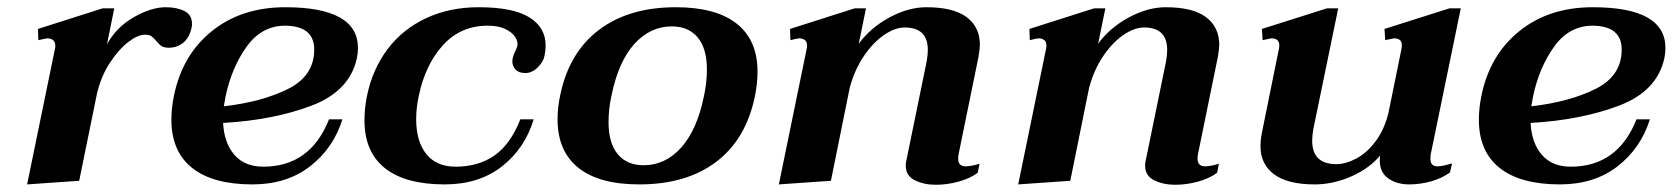

<svg xmlns="http://www.w3.org/2000/svg" viewBox="-20 -500 4626 531"><path d="M511 -434Q511 -428 510 -424Q504 -396 487 -382Q470 -368 447 -368Q434 -368 427 -372.5Q420 -377 412 -387Q404 -396 398.5 -400Q393 -404 381 -404Q361 -404 335 -384Q309 -364 285 -328Q261 -292 249 -245L199 0L55 10L132 -365Q133 -368 133 -373Q133 -394 110 -394Q108 -394 86 -389L85 -420L264 -477H296L276 -378Q303 -426 351 -453Q399 -480 438 -480Q469 -480 490 -469.5Q511 -459 511 -434Z M597 -160Q600 -104 628.5 -71.5Q657 -39 708 -39Q838 -39 890 -170H927Q902 -90 837.5 -40Q773 10 678 10Q569 10 511.5 -35.5Q454 -81 454 -169Q454 -201 461 -235Q484 -348 566 -414Q648 -480 769 -480Q970 -480 970 -367Q970 -354 967 -339Q947 -248 842 -208Q737 -168 597 -160ZM849 -363Q849 -428 769 -429Q704 -429 662.5 -371.5Q621 -314 604 -234Q600 -213 599 -206Q704 -218 776.5 -254Q849 -290 849 -363Z M988 -167Q988 -201 995 -235Q1010 -308 1051.5 -363.5Q1093 -419 1158 -449.5Q1223 -480 1304 -480Q1399 -480 1444 -452Q1489 -424 1489 -374Q1489 -361 1486 -346Q1483 -329 1467 -313.5Q1451 -298 1433 -298Q1415 -298 1406 -307.5Q1397 -317 1397 -330Q1397 -341 1403 -354Q1409 -367 1411 -373Q1413 -385 1404.5 -398Q1396 -411 1377 -420Q1358 -429 1329 -429Q1254 -429 1205 -375Q1156 -321 1138 -234Q1131 -202 1131 -170Q1131 -109 1159 -74Q1187 -39 1240 -39Q1303 -39 1347.5 -70Q1392 -101 1419 -170H1456Q1432 -90 1368.5 -40Q1305 10 1210 10Q1101 10 1044.5 -35Q988 -80 988 -167Z M1522 -170Q1522 -203 1529 -235Q1553 -354 1636 -417Q1719 -480 1849 -480Q1960 -480 2017.5 -434.5Q2075 -389 2075 -302Q2075 -269 2068 -235Q2044 -116 1961.5 -53Q1879 10 1748 10Q1637 10 1579.5 -36Q1522 -82 1522 -170ZM1927 -235Q1935 -271 1935 -308Q1935 -366 1909.5 -396.5Q1884 -427 1838 -427Q1778 -427 1734 -378Q1690 -329 1671 -235Q1663 -199 1663 -162Q1663 -104 1688.5 -73.5Q1714 -43 1760 -43Q1820 -43 1864 -92Q1908 -141 1927 -235Z M2651 -40Q2665 -40 2689 -47L2684 -22Q2662 -6 2630.5 2.5Q2599 11 2568 11Q2535 11 2510 -1.5Q2485 -14 2485 -41Q2485 -49 2486 -53L2543 -331Q2546 -349 2546 -362Q2546 -424 2482 -424Q2455 -424 2424.5 -403Q2394 -382 2368.5 -344Q2343 -306 2330 -257L2278 0L2134 10L2211 -365Q2212 -368 2212 -374Q2212 -385 2205.5 -389.5Q2199 -394 2191 -394Q2186 -394 2166 -389L2165 -420L2344 -477H2375L2355 -379Q2387 -423 2439.5 -451.5Q2492 -480 2542 -480Q2617 -480 2653.5 -452.5Q2690 -425 2690 -376Q2690 -366 2686 -342L2631 -73Q2630 -68 2630 -61Q2630 -40 2651 -40Z M3313 -40Q3327 -40 3351 -47L3346 -22Q3324 -6 3292.5 2.5Q3261 11 3230 11Q3197 11 3172 -1.5Q3147 -14 3147 -41Q3147 -49 3148 -53L3205 -331Q3208 -349 3208 -362Q3208 -424 3144 -424Q3117 -424 3086.5 -403Q3056 -382 3030.5 -344Q3005 -306 2992 -257L2940 0L2796 10L2873 -365Q2874 -368 2874 -374Q2874 -385 2867.5 -389.5Q2861 -394 2853 -394Q2848 -394 2828 -389L2827 -420L3006 -477H3037L3017 -379Q3049 -423 3101.5 -451.5Q3154 -480 3204 -480Q3279 -480 3315.5 -452.5Q3352 -425 3352 -376Q3352 -366 3348 -342L3293 -73Q3292 -68 3292 -61Q3292 -40 3313 -40Z M3956 -40Q3965 -40 3978.5 -43.5Q3992 -47 3996 -48L3990 -23Q3968 -7 3938 1.5Q3908 10 3877 10Q3843 10 3819.5 -6.5Q3796 -23 3796 -56Q3796 -65 3797 -70Q3767 -34 3717 -12Q3667 10 3616 10Q3541 10 3503.5 -18Q3466 -46 3466 -96Q3466 -112 3469 -128L3517 -365Q3518 -369 3518 -375Q3518 -394 3496 -394Q3494 -394 3472 -389L3470 -420L3650 -477H3681L3612 -142Q3609 -124 3609 -111Q3609 -46 3676 -46Q3701 -46 3730 -61Q3759 -76 3783.5 -108Q3808 -140 3820 -188L3856 -365Q3857 -369 3857 -375Q3857 -394 3835 -394Q3833 -394 3811 -389L3809 -420L3989 -477H4020L3937 -74Q3936 -69 3936 -60Q3936 -40 3956 -40Z M4213 -160Q4216 -104 4244.5 -71.5Q4273 -39 4324 -39Q4454 -39 4506 -170H4543Q4518 -90 4453.5 -40Q4389 10 4294 10Q4185 10 4127.5 -35.5Q4070 -81 4070 -169Q4070 -201 4077 -235Q4100 -348 4182 -414Q4264 -480 4385 -480Q4586 -480 4586 -367Q4586 -354 4583 -339Q4563 -248 4458 -208Q4353 -168 4213 -160ZM4465 -363Q4465 -428 4385 -429Q4320 -429 4278.5 -371.5Q4237 -314 4220 -234Q4216 -213 4215 -206Q4320 -218 4392.5 -254Q4465 -290 4465 -363Z"/></svg>

Font: Taviraj SemiBold
Style: Italic
Weight: 600
Italic angle: -12°
Designer: Katatrad Team
Foundry: CadsonDemak
Version: Version 1.001